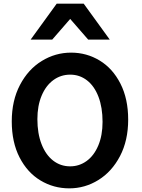

<svg xmlns="http://www.w3.org/2000/svg" viewBox="-20 -1011 772 1043"><path d="M361.3 -605.5Q310.1 -605.5 269.5 -575.7Q229 -545.9 206.1 -491.2Q183.1 -436.5 183.1 -363.8Q183.1 -286.1 205.6 -228.3Q228 -170.4 268.3 -138.9Q308.6 -107.4 361.3 -107.4Q410.6 -107.4 450.7 -136.5Q490.7 -165.5 513.9 -220.5Q537.1 -275.4 537.1 -349.1Q537.1 -427.2 514.9 -485.4Q492.7 -543.5 452.6 -574.5Q412.6 -605.5 361.3 -605.5ZM356.4 12.2Q271 12.2 199.7 -30.8Q128.4 -73.7 86.2 -156Q43.9 -238.3 43.9 -351.6Q43.9 -464.4 88.4 -549.3Q132.8 -634.3 206.8 -679.7Q280.8 -725.1 366.2 -725.1Q450.7 -725.1 521.5 -682.1Q592.3 -639.2 634.3 -556.6Q676.3 -474.1 676.3 -361.3Q676.3 -248 632.1 -163.3Q587.9 -78.6 514.6 -33.2Q441.4 12.2 356.4 12.2ZM146.5 -795.9 288.1 -991.2H434.6L576.2 -795.9H459L361.3 -908.2L263.7 -795.9Z"/></svg>

Font: Lesson One
Style: Bold
Weight: 700
Designer: But Ko, Victor Gaultney, Annie Olsen, Julie Remington, Don Collingsworth, Eric Hays, Becca Hirsbrunner
Version: Version 1.100